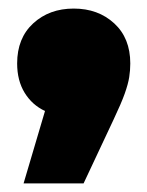

<svg xmlns="http://www.w3.org/2000/svg" viewBox="-20 -268 344 448"><path d="M35 160 85 -9Q55 -23 37.5 -51.5Q20 -80 20 -120Q20 -179 57.5 -213.5Q95 -248 152 -248Q209 -248 246.5 -213.5Q284 -179 284 -120Q284 -104 281.5 -88Q279 -72 271 -49.5Q263 -27 245 11L175 160Z"/></svg>

Font: Montserrat Black
Style: Regular
Weight: 900
Designer: Julieta Ulanovsky
Foundry: Julieta Ulanovsky
Version: Version 9.000; ttfautohint (v1.8.4.7-5d5b)